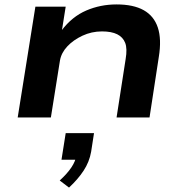

<svg xmlns="http://www.w3.org/2000/svg" viewBox="-20 -531 833 868"><path d="M60 0 140 -501H277L260 -394H259Q306 -456 370 -483.5Q434 -511 507 -511Q583 -511 629.5 -485Q676 -459 693.5 -406.5Q711 -354 698 -274L656 0H507L548 -264Q556 -311 546 -337Q536 -363 510 -376Q484 -389 441 -389Q394 -389 352.5 -369.5Q311 -350 284 -321Q257 -292 251 -257L210 0ZM292 317 250 285Q284 254 303 225.5Q322 197 325 171L344 191H258L277 71H405L392 155Q384 201 358 240.5Q332 280 292 317Z"/></svg>

Font: Nunito Sans 7pt Expanded
Style: Bold Italic
Weight: 700
Width: 7
Italic angle: -9°
Designer: Vernon Adams
Foundry: Vernon Adams
Version: Version 3.101;gftools[0.9.27]